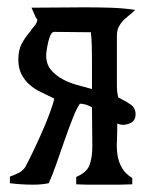

<svg xmlns="http://www.w3.org/2000/svg" viewBox="-20 -506 402 524"><path d="M128 -419Q122 -419 118 -410.5Q114 -402 111.5 -391Q109 -380 107.5 -369.5Q106 -359 106 -355Q106 -331 119 -315.5Q132 -300 150.5 -290Q169 -280 191 -274Q213 -268 231 -263V-345Q231 -363 230.5 -381.5Q230 -400 228 -418ZM210 -486Q245 -486 280 -485Q315 -484 349 -479Q340 -470 331 -463Q322 -456 315 -448.5Q308 -441 303.5 -431.5Q299 -422 299 -407V-310Q299 -303 299 -293.5Q299 -284 299 -274Q299 -264 300 -255Q301 -246 303 -240L313 -235H312Q325 -229 337.5 -220Q350 -211 350 -194Q350 -175 332.5 -168.5Q315 -162 300 -169V-159Q300 -138 299 -118.5Q298 -99 301 -81Q304 -63 313 -47.5Q322 -32 341 -20V-3L306 -2H217L188 -3V-23Q218 -36 225 -57Q232 -78 232 -107L231 -213Q214 -223 198 -223Q189 -210 178 -182Q167 -154 155.5 -121Q144 -88 133 -56.5Q122 -25 113 -6Q94 -2 71 -2Q55 -2 39 -3Q23 -4 7 -6V-24Q19 -28 31.5 -34.5Q44 -41 50 -52Q58 -67 70 -92Q82 -117 94 -144Q106 -171 115.5 -196.5Q125 -222 128 -237Q110 -246 92 -254.5Q74 -263 60.5 -275Q47 -287 38.5 -303.5Q30 -320 30 -344Q30 -369 39.5 -387Q49 -405 65 -423H64Q69 -429 75 -436.5Q81 -444 82 -452L76 -461L77 -460L66 -485Z"/></svg>

Font: Germanica
Style: Regular
Weight: 400
Designer: Peter Wiegel
Foundry: Peter Wiegel